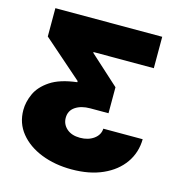

<svg xmlns="http://www.w3.org/2000/svg" viewBox="-108 -645 886 934"><g transform="rotate(15 334.5 -177.5)"><path d="M335 191.4Q250.5 191.4 182.1 164.3Q113.8 137.2 74 88.1Q34.2 39.1 34.2 -27.3Q34.2 -67.9 53 -109.6Q71.8 -151.4 119.4 -183.3Q167 -215.3 252.9 -225.6V-231.4L56.6 -403.3V-545.9H594.7V-387.7H291V-383.8L438.5 -250V-119.1H346.7Q301.3 -119.1 272.2 -99.6Q243.2 -80.1 243.2 -43.9Q243.2 -11.7 267.8 10.3Q292.5 32.2 335 32.2Q376 32.2 404.1 12Q432.1 -8.3 433.6 -40H631.8Q630.9 27.3 594.2 79.6Q557.6 131.8 491.2 161.6Q424.8 191.4 335 191.4Z"/></g></svg>

Font: Inter Black
Style: Regular
Weight: 900
Designer: Rasmus Andersson
Foundry: rsms
Version: Version 4.000;git-a52131595